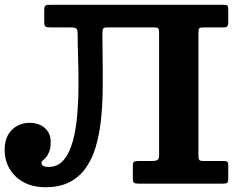

<svg xmlns="http://www.w3.org/2000/svg" viewBox="-22 -770 1008 805"><path d="M-2.5 -142.5Q-2.5 -97.5 18.5 -61.9Q39.5 -26.3 77.9 -5.6Q116.3 15 168.5 15Q228 15 269.4 -6.4Q310.8 -27.7 337.5 -65.6Q364.3 -103.5 379.3 -154Q394.3 -204.5 400.8 -263Q407.3 -321.5 408.4 -384.2Q409.5 -447 408.4 -509.5Q407.3 -572 407.3 -629.7Q407.3 -644.5 410.4 -649.7Q413.5 -655 428 -655H623Q639.3 -655 642.1 -650.4Q645 -645.7 645 -630.5V-119.5Q645 -102.3 637.1 -98.6Q629.3 -95 614 -95H560Q544.5 -95 539.8 -91.9Q535 -88.8 535 -76V-21Q535 -7.3 540.1 -3.6Q545.3 0 559 0H912.5Q926 0 930.5 -3.8Q935 -7.5 935 -20.5V-78.5Q935 -88.3 931.1 -91.6Q927.3 -95 917.5 -95H829.5Q818 -95 814 -99Q810 -103 810 -115.5V-634Q810 -648.5 814 -651.7Q818 -655 832.5 -655H913.5Q926.3 -655 930.6 -659.4Q935 -663.7 935 -678V-727.5Q935 -742 932 -746Q929 -750 914.5 -750H188.5Q172.5 -750 168 -746Q163.5 -742 163.5 -725.5V-679.5Q163.5 -662.7 168.4 -658.9Q173.3 -655 189.3 -655H274.5Q293.5 -655 298.5 -649.9Q303.5 -644.7 303.5 -625.7Q303.5 -586.2 305.4 -530.5Q307.3 -474.7 307.1 -412.1Q307 -349.5 301.9 -288.9Q296.8 -228.3 283.5 -178.8Q270.3 -129.3 245.5 -99.6Q220.8 -70 181 -70Q168.5 -70 160.3 -74Q152 -78 152 -87Q152 -92.8 157.9 -97.6Q163.8 -102.5 171.3 -110.9Q178.8 -119.3 184.6 -134.5Q190.5 -149.8 190.5 -176Q190.5 -211.3 166.1 -233.1Q141.8 -255 101.5 -255Q75.3 -255 51.5 -243Q27.8 -231 12.6 -206Q-2.5 -181 -2.5 -142.5Z"/></svg>

Font: Besley
Style: Regular
Weight: 400
Designer: Owen Earl
Foundry: indestructible type*
Version: Version 4.000